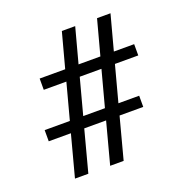

<svg xmlns="http://www.w3.org/2000/svg" viewBox="-112 -708 783 811"><g transform="rotate(-20 279.0 -302.5)"><path d="M89.8 0 139.2 -186H39.6V-236.3H152.8L195.8 -397.5H94.2V-448.2H209L251 -605H311L269 -448.2H367.2L409.2 -605H469.7L427.7 -448.2H519V-397.5H414.1L371.1 -236.3H464.4V-186H357.9L308.6 0H248L297.4 -186H199.2L149.9 0ZM212.9 -236.3H310.5L353.5 -397.5H255.9Z"/></g></svg>

Font: Elstob 18pt Medium
Style: Regular
Weight: 500
Designer: Peter S. Baker
Version: Version 1.015